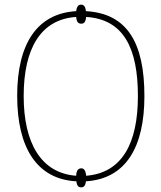

<svg xmlns="http://www.w3.org/2000/svg" viewBox="-20 -772 695 827"><path d="M330 35C340 35 348 29 350 9C524 -2 602 -141 602 -358C602 -588 528 -714 350 -724C348 -745 340 -752 330 -752C319 -752 311 -746 308 -724C140 -714 54 -584 54 -359C54 -137 138 0 309 9C311 29 319 35 330 35ZM308 -15C157 -26 82 -156 82 -358C82 -564 156 -689 308 -699C310 -676 318 -670 330 -670C341 -670 349 -676 351 -699C513 -689 574 -564 574 -358C574 -155 506 -27 351 -15C349 -39 341 -47 330 -47C318 -47 309 -39 308 -15Z"/></svg>

Font: Noto Serif SemiCondensed Thin
Style: Regular
Weight: 100
Width: 4
Designer: Monotype Design Team
Foundry: Monotype Imaging Inc.
Version: Version 2.015